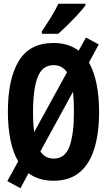

<svg xmlns="http://www.w3.org/2000/svg" viewBox="-20 -954 570 1023"><path d="M89 49 19 11 77 -94Q49 -142 35.5 -209Q22 -276 22 -359Q22 -533 80 -629Q138 -725 265 -725Q345 -725 399 -684L438 -754L506 -717L454 -621Q481 -573 494.5 -506.5Q508 -440 508 -358Q508 -246 483 -163.5Q458 -81 404.5 -36Q351 9 265 9Q186 9 132 -31ZM156 -358Q156 -296 162 -250L337 -569Q311 -607 266 -607Q205 -607 180.5 -542.5Q156 -478 156 -358ZM266 -109Q327 -109 350.5 -174.5Q374 -240 374 -358Q374 -420 369 -465L195 -147Q221 -109 266 -109ZM203 -787Q228 -824 251.5 -862Q275 -900 291 -934H435V-925Q421 -906 395.5 -878Q370 -850 341.5 -822Q313 -794 290 -774H203Z"/></svg>

Font: Noto Sans Mono Condensed
Style: Bold
Weight: 700
Width: 3
Designer: Monotype Design Team
Foundry: Monotype Imaging Inc.
Version: Version 2.014